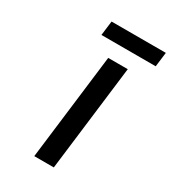

<svg xmlns="http://www.w3.org/2000/svg" viewBox="-214 -1000 982 1106"><g transform="rotate(30 277.5 -447.0)"><path d="M555 -894H194L182 -798H543ZM326 0 412 -703H282L196 0Z"/></g></svg>

Font: Bluebird
Style: ExtObl
Weight: 400
Designer: Jasper
Foundry: Cannot Into Space Fonts
Version: Version 0.98